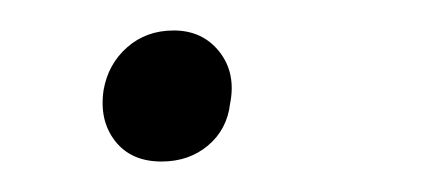

<svg xmlns="http://www.w3.org/2000/svg" viewBox="-20 -272 293 126"><path d="M86 -166Q66 -166 55.5 -179.5Q45 -193 48 -213Q51 -230 63.5 -241Q76 -252 94 -252Q113 -252 124 -238Q135 -224 131 -204Q129 -187 116.5 -176.5Q104 -166 86 -166Z"/></svg>

Font: EauTestText Semilight
Style: Italic
Weight: 300
Italic angle: -12°
Designer: Christian Thalmann (Catharsis Fonts)
Version: Version 0.001;PS 000.001;hotconv 1.0.88;makeotf.lib2.5.64775